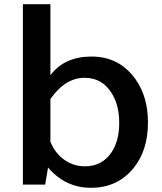

<svg xmlns="http://www.w3.org/2000/svg" viewBox="-20 -850 770 913"><path d="M88.9 -830.1H219.7V-492.2Q286.1 -581.1 415 -581.1Q547.9 -581.1 624.5 -473.1Q683.6 -390.1 683.6 -267.6Q683.6 -135.3 615.2 -50.8Q539.1 43 412.1 43Q291.5 43 208.5 -53.2L194.8 27.8H88.9ZM219.7 -175.3Q240.7 -126 276.4 -97.2Q324.2 -59.1 383.8 -59.1Q466.3 -59.1 511.2 -127Q546.9 -181.2 546.9 -265.6Q546.9 -343.8 516.1 -398.4Q470.7 -480 382.3 -480Q289.6 -480 219.7 -378.9Z"/></svg>

Font: FORM UDPGothic
Style: Bold
Weight: 700
Foundry: Pronama LLC
Version: Version 1.051